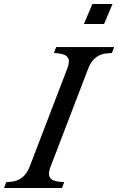

<svg xmlns="http://www.w3.org/2000/svg" viewBox="-85 -934 587 954"><path d="M166 -105Q152.3 -69.8 163.1 -52Q173.8 -34.2 211.9 -30.8L233.9 -28.8L223.1 0H-64.9L-54.2 -28.8L-30.8 -30.8Q35.2 -36.6 62 -105L250 -595.2Q263.2 -630.4 252.2 -647.7Q241.2 -665 204.1 -668.9L183.1 -670.9L193.8 -700.2H481.9L471.2 -670.9L446.8 -668.9Q380.9 -663.6 354 -595.2ZM332 -814.9 374 -914.1H474.1L432.1 -814.9Z"/></svg>

Font: Redaction
Style: Italic
Weight: 400
Designer: Jeremy Mickel / Forest Young
Foundry: MCKL
Version: Version 2.001;hotconv 1.0.113;makeotfexe 2.5.65598 DEVELOPME